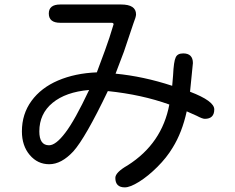

<svg xmlns="http://www.w3.org/2000/svg" viewBox="-20 -766 1040 851"><path d="M491.2 22.5Q491.2 -2 545.9 -33.2Q698.2 -129.9 730.5 -302.7Q608.4 -346.7 458 -362.3Q358.4 -154.3 304.7 -94.7Q252 -38.1 198.2 -38.1Q146.5 -38.1 111.8 -79.1Q77.1 -120.1 77.1 -183.6Q77.1 -260.7 119.6 -318.8Q162.1 -377 237.3 -409.2Q312.5 -441.4 409.2 -445.3Q454.1 -564.5 464.8 -598.6L483.4 -658.2Q483.4 -665 474.6 -665H247.1Q196.3 -665 196.3 -706.1Q196.3 -746.1 247.1 -746.1H516.6Q583 -746.1 583 -702.1Q583 -691.4 571.3 -662.1L529.3 -537.1L492.2 -439.5Q615.2 -427.7 743.2 -385.7L747.1 -431.6Q750 -494.1 758.8 -511.7Q766.6 -529.3 792 -529.3Q835 -529.3 835 -486.3L822.3 -359.4Q929.7 -318.4 929.7 -281.2Q929.7 -239.3 887.7 -239.3Q877 -239.3 851.6 -252.9L807.6 -272.5Q787.1 -178.7 745.1 -111.3Q718.8 -67.4 677.7 -26.4Q636.7 14.6 596.7 39.6Q556.6 64.5 533.2 64.5Q491.2 64.5 491.2 22.5ZM269.5 -177.7Q311.5 -232.4 375 -367.2Q271.5 -358.4 212.9 -310.1Q154.3 -261.7 154.3 -183.6Q154.3 -122.1 197.3 -122.1Q227.5 -122.1 269.5 -177.7Z"/></svg>

Font: jf-openhuninn-2.1
Style: Regular
Weight: 400
Designer: [Kosugi Maru]
Designed by MOTOYA      

[Varela Round]
Joe Prince (Latin component); Avraham Cornfeld (Hebrew component)
Foundry: justfont Co., Ltd.
Version: 2.1